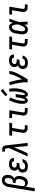

<svg xmlns="http://www.w3.org/2000/svg" viewBox="2226 -3069 1025 5563"><g transform="rotate(-90 2738.5 -287.5)"><path d="M-23 205 102 -556Q106 -579 113.5 -602.5Q121 -626 133.5 -648Q146 -670 164 -689Q182 -708 204 -720.5Q226 -733 250.5 -738Q275 -743 298 -743Q325 -743 350.5 -736.5Q376 -730 396 -715.5Q416 -701 429 -679Q442 -657 447.5 -632.5Q453 -608 453 -581Q453 -554 448 -528Q445 -507 438.5 -486Q432 -465 419.5 -446.5Q407 -428 389.5 -413Q372 -398 352 -388Q375 -375 391.5 -353.5Q408 -332 415 -305.5Q422 -279 422 -250.5Q422 -222 417 -194Q413 -169 406.5 -145Q400 -121 388.5 -98Q377 -75 360 -54.5Q343 -34 322 -19.5Q301 -5 276 1.5Q251 8 227 8Q207 8 188 3.5Q169 -1 154 -11.5Q139 -22 128.5 -38Q118 -54 113 -72L67 205ZM203 -72Q219 -72 235.5 -76.5Q252 -81 266.5 -91Q281 -101 291.5 -115Q302 -129 309.5 -144.5Q317 -160 321.5 -176Q326 -192 329 -208Q331 -224 332 -240.5Q333 -257 331 -272.5Q329 -288 323.5 -302.5Q318 -317 307.5 -327.5Q297 -338 282 -343Q267 -348 251 -348H214L228 -428H265Q284 -428 302 -438Q320 -448 332 -464.5Q344 -481 350 -499.5Q356 -518 359 -537Q361 -551 362 -565.5Q363 -580 362 -593.5Q361 -607 356.5 -620Q352 -633 344 -643Q336 -653 323.5 -658Q311 -663 296 -663Q282 -663 268 -658.5Q254 -654 242 -644.5Q230 -635 221.5 -623Q213 -611 207 -597.5Q201 -584 197 -570Q193 -556 191 -542L129 -165Q126 -147 128 -129Q130 -111 140.5 -97.5Q151 -84 167.5 -78Q184 -72 203 -72Z M703 8Q677 8 652 4.5Q627 1 604.5 -8.5Q582 -18 563.5 -34Q545 -50 534.5 -71.5Q524 -93 521 -118.5Q518 -144 522 -169Q526 -189 534 -207.5Q542 -226 557 -240.5Q572 -255 590.5 -264.5Q609 -274 628 -280Q613 -290 601 -303.5Q589 -317 582.5 -333.5Q576 -350 575.5 -369Q575 -388 578 -407Q581 -428 589.5 -447.5Q598 -467 613 -483Q628 -499 647 -510Q666 -521 686 -527Q706 -533 726.5 -535.5Q747 -538 768 -538Q790 -538 811.5 -535.5Q833 -533 853 -527Q873 -521 890.5 -510Q908 -499 920 -482Q932 -465 936.5 -444Q941 -423 938 -402Q937 -400 937 -398Q937 -396 936 -394H846Q846 -394 846.5 -395Q847 -396 847 -397Q849 -412 842.5 -425Q836 -438 824 -445.5Q812 -453 797.5 -455.5Q783 -458 768 -458Q757 -458 746.5 -457Q736 -456 725.5 -453Q715 -450 704.5 -445Q694 -440 686 -432.5Q678 -425 673 -414.5Q668 -404 666 -394Q664 -377 668 -360.5Q672 -344 684 -333.5Q696 -323 712.5 -319.5Q729 -316 746 -316H801L788 -236H733Q720 -236 707.5 -234.5Q695 -233 682 -229.5Q669 -226 657 -220.5Q645 -215 635 -205.5Q625 -196 619.5 -184Q614 -172 612 -159Q608 -140 613.5 -121.5Q619 -103 632.5 -91.5Q646 -80 665 -76Q684 -72 703 -72Q721 -72 739.5 -75.5Q758 -79 775.5 -88Q793 -97 805.5 -113Q818 -129 821 -147H911Q907 -124 897 -102.5Q887 -81 871.5 -62.5Q856 -44 835.5 -29.5Q815 -15 793 -6.5Q771 2 748 5Q725 8 703 8Z M988 0 1228 -533 1219 -617Q1218 -625 1216 -632.5Q1214 -640 1209.5 -645.5Q1205 -651 1197.5 -653Q1190 -655 1182 -655H1127V-735H1182Q1199 -735 1215 -733.5Q1231 -732 1246 -726.5Q1261 -721 1272.5 -710.5Q1284 -700 1292 -686.5Q1300 -673 1303 -657.5Q1306 -642 1308 -626L1381 0H1288L1252 -393L1082 0Z M1810 0Q1788 0 1767 -3.5Q1746 -7 1728 -16.5Q1710 -26 1697 -42Q1684 -58 1678 -77.5Q1672 -97 1671.5 -118.5Q1671 -140 1675 -161L1723 -450H1585L1598 -530H1965L1951 -450H1814L1764 -148Q1762 -136 1762.5 -123Q1763 -110 1769 -100Q1775 -90 1786 -85Q1797 -80 1810 -80H1891V0Z M2310 0Q2288 0 2267 -3.5Q2246 -7 2228 -16.5Q2210 -26 2197 -42Q2184 -58 2178 -77.5Q2172 -97 2171.5 -118.5Q2171 -140 2175 -161L2223 -450H2099V-530H2327L2264 -148Q2262 -136 2262.5 -123Q2263 -110 2269 -100Q2275 -90 2286 -85Q2297 -80 2310 -80H2391V0Z M2605 8Q2586 8 2569 -1.5Q2552 -11 2541.5 -26Q2531 -41 2525 -59Q2519 -77 2516 -96.5Q2513 -116 2512.5 -135.5Q2512 -155 2513 -175Q2514 -195 2516 -215Q2518 -235 2521 -254Q2527 -291 2536.5 -327.5Q2546 -364 2558.5 -399.5Q2571 -435 2585.5 -469.5Q2600 -504 2617 -538L2697 -502Q2681 -471 2667.5 -439.5Q2654 -408 2643 -375Q2632 -342 2623.5 -308.5Q2615 -275 2610 -242Q2608 -232 2607 -223Q2606 -214 2604.5 -205Q2603 -196 2602.5 -187Q2602 -178 2601 -169Q2600 -160 2599.5 -150.5Q2599 -141 2599.5 -132Q2600 -123 2600.5 -114.5Q2601 -106 2602.5 -97.5Q2604 -89 2608 -80.5Q2612 -72 2621 -72Q2630 -72 2636 -80Q2642 -88 2646.5 -96Q2651 -104 2654.5 -112.5Q2658 -121 2660.5 -129Q2663 -137 2666 -145.5Q2669 -154 2671 -162.5Q2673 -171 2675 -179.5Q2677 -188 2679 -196.5Q2681 -205 2683 -213.5Q2685 -222 2686.5 -230.5Q2688 -239 2689.5 -247.5Q2691 -256 2692 -265L2705 -345H2796L2783 -265Q2782 -256 2780.5 -247.5Q2779 -239 2777.5 -230.5Q2776 -222 2775 -213.5Q2774 -205 2773 -196.5Q2772 -188 2771.5 -179.5Q2771 -171 2770.5 -162.5Q2770 -154 2769.5 -145.5Q2769 -137 2769.5 -128.5Q2770 -120 2770.5 -111.5Q2771 -103 2772.5 -95Q2774 -87 2778 -79.5Q2782 -72 2791 -72Q2798 -72 2803.5 -78.5Q2809 -85 2813 -91.5Q2817 -98 2820 -105Q2823 -112 2825.5 -119.5Q2828 -127 2830.5 -134Q2833 -141 2835 -148Q2837 -155 2839 -162.5Q2841 -170 2843 -177Q2845 -184 2846.5 -191.5Q2848 -199 2850 -206Q2852 -213 2853.5 -220.5Q2855 -228 2856 -235Q2857 -242 2858.5 -249.5Q2860 -257 2861 -264Q2872 -330 2872 -395Q2872 -460 2860 -523L2948 -538Q2960 -468 2961 -397.5Q2962 -327 2951 -255Q2946 -228 2939.5 -201Q2933 -174 2924 -148Q2915 -122 2903 -96.5Q2891 -71 2873.5 -48Q2856 -25 2831.5 -8.5Q2807 8 2779 8Q2763 8 2749 0.5Q2735 -7 2726.5 -20Q2718 -33 2713.5 -48Q2709 -63 2707 -79Q2699 -63 2689.5 -48Q2680 -33 2667.5 -20Q2655 -7 2638.5 0.5Q2622 8 2605 8ZM2778 -586 2731 -634 2888 -780 2947 -720Z M3133 0Q3138 -33 3137.5 -66.5Q3137 -100 3133.5 -133Q3130 -166 3125.5 -198Q3121 -230 3115 -262Q3109 -294 3102 -325.5Q3095 -357 3087.5 -388.5Q3080 -420 3071 -450.5Q3062 -481 3051 -511L3136 -538Q3152 -493 3164.5 -446.5Q3177 -400 3187.5 -352.5Q3198 -305 3206.5 -257Q3215 -209 3221 -160Q3236 -186 3250.5 -211.5Q3265 -237 3279 -263Q3293 -289 3306 -315Q3319 -341 3330.5 -368Q3342 -395 3351 -422Q3360 -449 3365 -477L3374 -530H3465L3456 -477Q3449 -435 3433 -393.5Q3417 -352 3398.5 -312Q3380 -272 3359 -232.5Q3338 -193 3316 -154Q3294 -115 3271 -76.5Q3248 -38 3224 0Z M3703 8Q3677 8 3652 4.5Q3627 1 3604.5 -8.5Q3582 -18 3563.5 -34Q3545 -50 3534.5 -71.5Q3524 -93 3521 -118.5Q3518 -144 3522 -169Q3526 -189 3534 -207.5Q3542 -226 3557 -240.5Q3572 -255 3590.5 -264.5Q3609 -274 3628 -280Q3613 -290 3601 -303.5Q3589 -317 3582.5 -333.5Q3576 -350 3575.5 -369Q3575 -388 3578 -407Q3581 -428 3589.5 -447.5Q3598 -467 3613 -483Q3628 -499 3647 -510Q3666 -521 3686 -527Q3706 -533 3726.5 -535.5Q3747 -538 3768 -538Q3790 -538 3811.5 -535.5Q3833 -533 3853 -527Q3873 -521 3890.5 -510Q3908 -499 3920 -482Q3932 -465 3936.5 -444Q3941 -423 3938 -402Q3937 -400 3937 -398Q3937 -396 3936 -394H3846Q3846 -394 3846.5 -395Q3847 -396 3847 -397Q3849 -412 3842.5 -425Q3836 -438 3824 -445.5Q3812 -453 3797.5 -455.5Q3783 -458 3768 -458Q3757 -458 3746.5 -457Q3736 -456 3725.5 -453Q3715 -450 3704.5 -445Q3694 -440 3686 -432.5Q3678 -425 3673 -414.5Q3668 -404 3666 -394Q3664 -377 3668 -360.5Q3672 -344 3684 -333.5Q3696 -323 3712.5 -319.5Q3729 -316 3746 -316H3801L3788 -236H3733Q3720 -236 3707.5 -234.5Q3695 -233 3682 -229.5Q3669 -226 3657 -220.5Q3645 -215 3635 -205.5Q3625 -196 3619.5 -184Q3614 -172 3612 -159Q3608 -140 3613.5 -121.5Q3619 -103 3632.5 -91.5Q3646 -80 3665 -76Q3684 -72 3703 -72Q3721 -72 3739.5 -75.5Q3758 -79 3775.5 -88Q3793 -97 3805.5 -113Q3818 -129 3821 -147H3911Q3907 -124 3897 -102.5Q3887 -81 3871.5 -62.5Q3856 -44 3835.5 -29.5Q3815 -15 3793 -6.5Q3771 2 3748 5Q3725 8 3703 8Z M4310 0Q4288 0 4267 -3.5Q4246 -7 4228 -16.5Q4210 -26 4197 -42Q4184 -58 4178 -77.5Q4172 -97 4171.5 -118.5Q4171 -140 4175 -161L4223 -450H4085L4098 -530H4465L4451 -450H4314L4264 -148Q4262 -136 4262.5 -123Q4263 -110 4269 -100Q4275 -90 4286 -85Q4297 -80 4310 -80H4391V0Z M4675 8Q4648 8 4622 1Q4596 -6 4576.5 -22.5Q4557 -39 4545 -62.5Q4533 -86 4528.5 -112Q4524 -138 4525 -165.5Q4526 -193 4531 -221L4553 -351Q4556 -374 4563 -397Q4570 -420 4582 -441.5Q4594 -463 4611 -482Q4628 -501 4649 -514Q4670 -527 4694 -532.5Q4718 -538 4741 -538Q4765 -538 4786 -528.5Q4807 -519 4821 -502Q4835 -485 4844 -464.5Q4853 -444 4859 -422Q4867 -449 4875.5 -476Q4884 -503 4893 -530H4979Q4954 -461 4930.5 -392.5Q4907 -324 4882 -256Q4886 -192 4888 -128Q4890 -64 4893 0H4807Q4807 -24 4807.5 -47.5Q4808 -71 4809 -95Q4797 -76 4784 -58Q4771 -40 4754 -25Q4737 -10 4716.5 -1Q4696 8 4675 8ZM4675 -72Q4696 -72 4713 -86Q4730 -100 4742.5 -117.5Q4755 -135 4764.5 -154Q4774 -173 4782 -192.5Q4790 -212 4797 -231.5Q4804 -251 4811 -271Q4811 -285 4810.5 -298.5Q4810 -312 4809 -326Q4808 -340 4806 -353.5Q4804 -367 4801.5 -380.5Q4799 -394 4795 -407Q4791 -420 4784.5 -431Q4778 -442 4766.5 -450Q4755 -458 4741 -458Q4727 -458 4713.5 -453Q4700 -448 4689 -438.5Q4678 -429 4670 -416.5Q4662 -404 4656 -391Q4650 -378 4646.5 -364.5Q4643 -351 4641 -337L4620 -207Q4617 -193 4615.5 -178.5Q4614 -164 4615 -149.5Q4616 -135 4619 -121.5Q4622 -108 4629 -96.5Q4636 -85 4648.5 -78.5Q4661 -72 4675 -72Z M5310 0Q5288 0 5267 -3.5Q5246 -7 5228 -16.5Q5210 -26 5197 -42Q5184 -58 5178 -77.5Q5172 -97 5171.5 -118.5Q5171 -140 5175 -161L5223 -450H5099V-530H5327L5264 -148Q5262 -136 5262.5 -123Q5263 -110 5269 -100Q5275 -90 5286 -85Q5297 -80 5310 -80H5391V0Z"/></g></svg>

Font: Iosevka Slab Medium Oblique
Style: Regular
Weight: 500
Italic angle: -9°
Monospace: yes
Designer: Belleve Invis
Foundry: Belleve Invis
Version: Version 11.1.1; ttfautohint (v1.8.3)